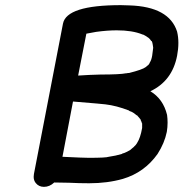

<svg xmlns="http://www.w3.org/2000/svg" viewBox="-20 -711 714 747"><path d="M325 -97Q393 -97 403 -101Q431 -105 454 -112Q456 -114 459 -114.5Q462 -115 464 -116Q474 -120 486 -127Q490 -131 496 -135.5Q502 -140 502 -141Q509 -147 513 -154L514 -156Q526 -174 533 -213V-231Q532 -231 532 -232Q531 -237 528 -242Q528 -244 527.5 -244.5Q527 -245 527 -246Q521 -254 515 -260V-261L511 -263Q501 -272 490 -277Q488 -277 482 -280L483 -281H482Q433 -300 390 -305Q386 -306 264 -316L223 -101Q305 -97 325 -97ZM568 -552Q565 -557 561 -561Q559 -562 559 -563Q543 -574 538 -576H537L534 -577Q495 -593 434 -593Q398 -593 354 -587Q336 -584 316 -580L284 -417Q328 -420 371 -421Q447 -421 471 -426Q473 -426 474.5 -426Q476 -426 476 -427H482Q534 -440 547 -450Q548 -451 550 -452.5Q552 -454 554 -456Q556 -458 557 -458Q560 -462 561 -463.5Q562 -465 563 -468Q569 -477 572 -494L576 -525Q573 -551 569 -552V-551ZM151 16Q131 16 119 1Q111 -9 111 -23Q111 -28 112 -34L225 -619Q239 -691 450 -691L484 -690Q638 -685 669 -588Q674 -567 674 -544Q674 -520 669 -494Q650 -396 565 -356Q615 -326 630 -264Q632 -249 632 -234Q632 -216 629 -198Q620 -154 593 -112Q542 -40 458 -15Q398 2 327 2Q288 2 249 0L191 -1Q173 16 151 16Z"/></svg>

Font: Bad Comic
Style: Italic
Weight: 400
Italic angle: -11°
Designer: GGBotNet
Foundry: GGBotNet
Version: 0.95